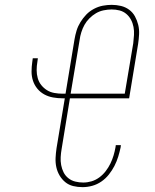

<svg xmlns="http://www.w3.org/2000/svg" viewBox="-20 -763 640 791"><path d="M320 8Q300 8 281.5 3.5Q263 -1 249 -12.5Q235 -24 225.5 -40Q216 -56 212 -74.5Q208 -93 209 -113Q210 -133 213 -153L247 -358H238Q218 -358 198.5 -361.5Q179 -365 162.5 -374Q146 -383 134 -397.5Q122 -412 116 -430Q110 -448 110 -468Q110 -488 113 -508L115 -523H136L134 -508Q131 -491 131 -474Q131 -457 135.5 -441Q140 -425 150 -412.5Q160 -400 173.5 -391.5Q187 -383 204 -380Q221 -377 238 -377H250L287 -601Q290 -619 295.5 -637Q301 -655 311.5 -672Q322 -689 335.5 -703Q349 -717 367 -726.5Q385 -736 403.5 -739.5Q422 -743 440 -743Q460 -743 478.5 -738.5Q497 -734 512 -723Q527 -712 536 -695.5Q545 -679 549.5 -660.5Q554 -642 553 -622Q552 -602 549 -582L512 -358H268L234 -150Q231 -133 230 -116Q229 -99 232 -83Q235 -67 242 -53Q249 -39 261.5 -29Q274 -19 290 -15Q306 -11 323 -11Q340 -11 357 -16Q374 -21 389 -32Q404 -43 415.5 -58Q427 -73 435 -89.5Q443 -106 448 -123Q453 -140 456 -157L457 -165H478L477 -156Q473 -137 467 -117.5Q461 -98 451.5 -79.5Q442 -61 428.5 -44Q415 -27 397.5 -15Q380 -3 360 2.5Q340 8 320 8ZM271 -377H494L529 -585Q531 -602 532 -619Q533 -636 530 -652Q527 -668 519.5 -682Q512 -696 500 -706Q488 -716 472.5 -720Q457 -724 440 -724Q424 -724 407 -720.5Q390 -717 375.5 -708.5Q361 -700 348.5 -687.5Q336 -675 328 -660.5Q320 -646 315 -630Q310 -614 308 -598Z"/></svg>

Font: Iosevka Thin Extended Oblique
Style: Regular
Weight: 100
Width: 7
Italic angle: -9°
Monospace: yes
Designer: Belleve Invis
Foundry: Belleve Invis
Version: Version 32.5.0; ttfautohint (v1.8.4)